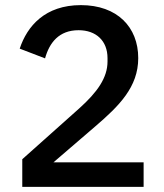

<svg xmlns="http://www.w3.org/2000/svg" viewBox="-20 -730 640 750"><path d="M541 -96H189L353 -237C445 -316 520 -390 520 -503C520 -624 438 -710 296 -710C156 -710 86 -628 57 -540L156 -502C173 -563 210 -612 287 -612C356 -612 400 -570 400 -503V-490C400 -426 360 -370 290 -307L67 -108V0H541Z"/></svg>

Font: IBM Plex Thai Looped Medium
Style: Regular
Weight: 500
Designer: Mike Abbink, Paul van der Laan, Pieter van Rosmalen, Ben Mitchell, Mark Frömberg
Foundry: Bold Monday
Version: Version 1.0